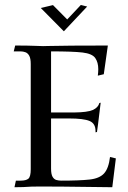

<svg xmlns="http://www.w3.org/2000/svg" viewBox="-20 -764 522 784"><path d="M438.5 0.5Q396.5 0.5 234.9 -2L146 -2.4Q114.7 -2.4 109.4 -2Q76.2 0.5 39.1 0.5L44.9 -26.4H64Q86.4 -26.4 95.9 -34.4Q105.5 -42.5 105.5 -72.8V-502.4Q105.5 -525.4 99.4 -536.4Q93.3 -547.4 83.5 -550.8Q73.7 -554.2 64 -554.2H36.1L42 -578.1Q92.8 -578.1 126.5 -576.7Q137.7 -575.7 155.8 -575.7L175.3 -576.2Q252.4 -578.1 420.4 -578.1L403.8 -460.9L379.4 -455.1Q381.3 -469.7 381.3 -481.4Q381.3 -509.3 368.9 -527.1Q356.4 -544.9 316.9 -549.6Q277.3 -554.2 188.5 -554.2V-304.7H282.7Q336.9 -305.2 358.9 -314.9Q380.9 -324.7 385.7 -343.3L391.1 -344.7Q377 -227.5 376 -225.1L370.1 -223.6V-229Q370.1 -259.8 345.7 -270Q321.3 -280.3 261.7 -280.3H188.5V-76.2Q188.5 -52.7 194.6 -42.2Q200.7 -31.7 210.2 -29.1Q219.7 -26.4 230 -26.4Q304.2 -26.4 345.2 -30.8Q386.2 -35.2 405 -55.9Q423.8 -76.7 429.2 -123L453.1 -117.2ZM240.7 -636.2 146.5 -731.4 196.3 -743.2 254.4 -684.6 310.1 -743.7 335.9 -737.3Z"/></svg>

Font: Quaaykop
Style: Regular
Weight: 400
Designer: Tup Wanders
Foundry: Free font, DO NOT SELL
Version: Version 1.00;July 31, 2023;FontCreator 11.5.0.2430 64-bit